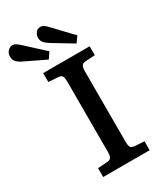

<svg xmlns="http://www.w3.org/2000/svg" viewBox="-283 -1031 958 1120"><g transform="rotate(-30 195.5 -471.0)"><path d="M66 0V-60L130 -64Q147 -65 155 -75Q163 -85 163 -115V-589Q163 -611 157 -623Q151 -635 126 -636L66 -640V-700H379V-640L315 -636Q296 -635 289 -624Q282 -613 282 -585V-111Q282 -88 288 -77Q294 -66 317 -64L379 -60V0ZM321 -752 187 -833Q166 -846 154.5 -859Q143 -872 143 -893Q143 -911 154 -926.5Q165 -942 187 -942Q206 -942 229 -917L349 -791ZM134 -752 -9 -821Q-30 -831 -42 -845Q-54 -859 -54 -881Q-54 -900 -40.5 -915.5Q-27 -931 -7 -931Q3 -931 12.5 -925Q22 -919 36 -907L161 -792Z"/></g></svg>

Font: Literata 7pt Medium
Style: Regular
Weight: 500
Designer: Latin by Veronika Burian and Jose Scaglione. Greek by Irene Vlachou. Cyrillic by Vera Evstafieva.
Foundry: TypeTogether
Version: Version 3.002